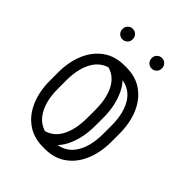

<svg xmlns="http://www.w3.org/2000/svg" viewBox="-192 -756 861 861"><g transform="rotate(45 238.5 -326.0)"><path d="M44 -279.9Q44 -347 66.1 -399.5Q88.2 -452 130.2 -482.4Q172.2 -512.9 233.2 -512.9H244.6Q304.6 -512.9 346.8 -482.4Q389 -452 410.9 -399.5Q432.9 -347 432.9 -279.9V-228.9Q432.9 -162.1 410.8 -109.3Q388.6 -56.5 346.6 -26.1Q304.6 4.4 244.6 4.4H233.2Q172.6 4.4 130.4 -26.1Q88.2 -56.5 66.1 -109.3Q44 -162.1 44 -228.9ZM95 -279.9V-228.9Q95 -144.2 129.7 -95.1Q164.4 -46 233.2 -46H244.6Q312.5 -46 347.2 -95.1Q381.9 -144.2 381.9 -228.9V-279.9Q381.9 -364.9 347.7 -413.7Q313.5 -462.5 244.6 -462.5H233.2Q163.4 -462.5 129.2 -413.7Q95 -364.9 95 -279.9ZM174.4 -458.9 224.4 -493.5Q276.8 -471.9 303.9 -413.5Q331.1 -355.1 331.1 -279.9V-228.9Q331.1 -156.1 306.1 -99.6Q281.1 -43.1 232.8 -18.2L174.8 -49.2Q227.2 -58.1 254 -105.3Q280.8 -152.5 280.8 -228.9V-279.9Q280.8 -356.4 253.7 -403.4Q226.6 -450.4 174.4 -458.9ZM295.4 -623.5Q295.4 -636.6 304.8 -646.1Q314.2 -655.5 328 -655.5Q341.5 -655.5 350.9 -646.1Q360.4 -636.6 360.4 -623.5V-621.2Q360.4 -607.8 350.9 -598.3Q341.5 -588.9 328 -588.9Q314.2 -588.9 304.8 -598.3Q295.4 -607.8 295.4 -621.2ZM110.4 -623.5Q110.4 -636.6 119.8 -646.1Q129.2 -655.5 143 -655.5Q156.5 -655.5 165.9 -646.1Q175.4 -636.6 175.4 -623.5V-621.2Q175.4 -607.8 165.9 -598.3Q156.5 -588.9 143 -588.9Q129.2 -588.9 119.8 -598.3Q110.4 -607.8 110.4 -621.2Z"/></g></svg>

Font: Libertine-Super Thin
Style: Regular
Weight: 100
Designer: Bastien Sozeau
Foundry: NBR — Bastien Sozeau
Version: Version 2.003;gftools[0.9.33]